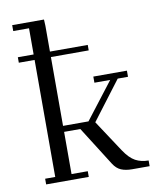

<svg xmlns="http://www.w3.org/2000/svg" viewBox="-82 -794 714 860"><g transform="rotate(-10 274.5 -364.5)"><path d="M32.2 -558.1V-583H104V-702.1H32.2V-729H176.8L178.2 -700.2V-583H350.1V-558.1H178.2V-245.1H293.9L421.9 -411.1H350.1V-439H502.9V-411.1H456.1L323.2 -235.8L418 -91.8Q443.4 -53.7 469.2 -39.8Q495.1 -25.9 528.8 -25.9V0H449.2Q420.4 0 399.7 -8.5Q378.9 -17.1 363.8 -41L252 -217.8H178.2V-25.9H252V0H58.1V-25.9H104V-558.1Z"/></g></svg>

Font: Dehuti
Style: Book
Weight: 400
Version: Version 1.2